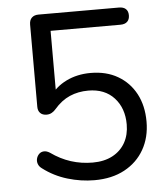

<svg xmlns="http://www.w3.org/2000/svg" viewBox="-52 -751 703 807"><g transform="rotate(-5 300.0 -348.0)"><path d="M314.5 9Q257.5 9 201 -8Q144.5 -25 98.5 -60Q86.5 -68.5 82.5 -80Q78.5 -91.5 81.5 -102.8Q84.5 -114 92.5 -121.8Q100.5 -129.5 112.2 -130.2Q124 -131 137.5 -122.5Q178 -93.5 221.8 -79.5Q265.5 -65.5 313.5 -65.5Q362 -65.5 397 -84Q432 -102.5 450.8 -135.8Q469.5 -169 469.5 -213Q469.5 -281.5 429.8 -325Q390 -368.5 320.5 -368.5Q278 -368.5 242.2 -353Q206.5 -337.5 176.5 -302.5Q170 -294.5 160.2 -288.8Q150.5 -283 138 -283Q120.5 -283 111 -292.8Q101.5 -302.5 101.5 -319V-666Q101.5 -685 111.8 -695Q122 -705 140.5 -705H479.5Q498.5 -705 508.5 -695.8Q518.5 -686.5 518.5 -669Q518.5 -651.5 508.5 -642Q498.5 -632.5 479.5 -632.5H185V-355.5H161.5Q188 -396.5 234 -419Q280 -441.5 336.5 -441.5Q403 -441.5 451.5 -413.2Q500 -385 526.8 -334.8Q553.5 -284.5 553.5 -217.5Q553.5 -151 524.5 -100Q495.5 -49 442 -20Q388.5 9 314.5 9Z"/></g></svg>

Font: Nunito ExtraLight
Style: Regular
Weight: 200
Designer: Vernon Adams
Foundry: Vernon Adams
Version: Version 3.602;April 4, 2023;FontCreator 14.0.0.2856 64-bit